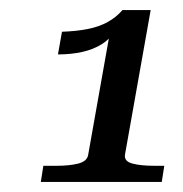

<svg xmlns="http://www.w3.org/2000/svg" viewBox="-20 -730 364 381"><path d="M228 -423Q226 -410 242.5 -405.5Q259 -401 287 -401H306L301 -369H61L66 -401H92Q118 -401 135.5 -405.5Q153 -410 155 -423L198 -665Q203 -670 205.5 -672.5Q208 -675 209 -675Q210 -675 209 -671Q200 -654 183 -643Q166 -632 143.5 -627Q121 -622 95 -622L103 -667Q132 -668 154.5 -672.5Q177 -677 194 -686.5Q211 -696 223 -710H279Z"/></svg>

Font: Roboto Serif 20pt
Style: Italic
Weight: 400
Italic angle: -10°
Designer: Greg Gazdowicz
Foundry: Commercial Type
Version: Version 1.008